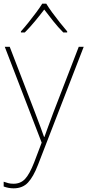

<svg xmlns="http://www.w3.org/2000/svg" viewBox="-26 -783 476 1046"><path d="M0 -528H27L164 -172Q182 -124 194.5 -91Q207 -58 214 -37H216Q224 -59 235.5 -91Q247 -123 264 -168L403 -528H430L181 115Q156 180 126.5 211.5Q97 243 48 243Q21 243 -6 233V207Q8 212 20 215Q32 218 48 218Q86 218 110.5 192Q135 166 160 102L201 -6ZM226 -763Q238 -743 258 -715.5Q278 -688 300 -660.5Q322 -633 340 -612V-606H319Q291 -634 263.5 -668.5Q236 -703 215 -731Q194 -703 165.5 -668.5Q137 -634 109 -606H88V-612Q107 -633 129 -660.5Q151 -688 171.5 -715.5Q192 -743 204 -763Z"/></svg>

Font: Noto Sans Bengali UI Thin
Style: Regular
Weight: 100
Designer: Jelle Bosma - Monotype Design Team
Foundry: Monotype Imaging Inc.
Version: Version 2.003; ttfautohint (v1.8.4.7-5d5b)